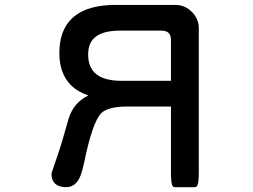

<svg xmlns="http://www.w3.org/2000/svg" viewBox="-20 -737 1040 788"><path d="M681.6 -405.3V-572.3Q681.6 -592.3 672.4 -601.6Q662.6 -611.3 640.6 -611.3H472.7Q397 -611.3 365.2 -579.6Q341.8 -556.2 341.8 -513.7Q341.8 -465.3 368.2 -439Q400.9 -406.2 474.6 -405.3ZM252 31.2Q220.7 31.2 205.1 15.6Q191.4 2 191.4 -22.5Q191.4 -24.9 191.9 -26.6Q192.4 -28.3 192.6 -29.1Q192.9 -29.8 193.4 -31.7Q197.8 -45.9 215.8 -97.9Q233.9 -149.9 261.2 -248.5Q281.2 -315.4 342.3 -345.2Q298.8 -359.9 271 -387.7Q223.6 -435.1 223.6 -519.5Q223.6 -564 235.8 -599.1Q276.4 -713.9 446.3 -716.8H698.2Q741.2 -716.8 770 -685.5Q795.9 -657.7 795.9 -621.1V-32.2Q795.9 -4.9 794.4 5.6Q793 16.1 791.5 20.8Q790 25.4 786.9 28.3Q783.7 31.2 779.3 31.2H698.2Q691.9 31.2 688 25.4Q685.1 20.5 683.3 7.8Q681.6 -4.9 681.6 -32.2V-299.8H497.1Q421.9 -298.8 395 -272Q358.9 -233.9 325.2 -69.3L316.9 -35.6Q308.1 -2 291.7 14.6Q275.4 31.2 252 31.2Z"/></svg>

Font: YuPearl-SemiBold
Style: SemiBold
Weight: 600
Designer: Max Yao
Foundry: Max-Everyday
Version: Version 1.011; ttfautohint (v1.8.3)